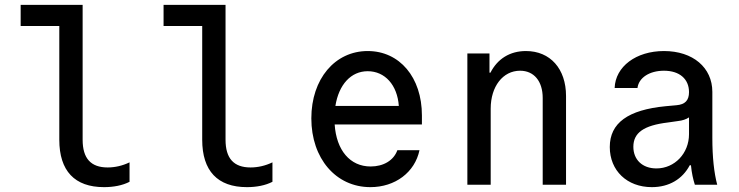

<svg xmlns="http://www.w3.org/2000/svg" viewBox="-20 -760 3040 790"><path d="M320 -185V-740H65V-653H224V-185C224 -57 287 10 408 10C447 10 484 3 513 -12V-92C484 -78 453 -71 423 -71C354 -71 320 -108 320 -185Z M908 -185V-740H653V-653H812V-185C812 -57 875 10 996 10C1035 10 1072 3 1101 -12V-92C1072 -78 1041 -71 1011 -71C942 -71 908 -108 908 -185Z M1357 -248H1716V-285C1716 -442 1624 -550 1493 -550C1358 -550 1261 -435 1261 -273C1261 -108 1362 10 1504 10C1606 10 1687 -51 1706 -142H1615C1600 -100 1558 -75 1505 -75C1420 -75 1364 -142 1357 -248ZM1493 -467C1564 -467 1615 -410 1621 -324H1360C1374 -412 1424 -467 1493 -467Z M1903 0H1999V-313C1999 -404 2049 -469 2120 -469C2177 -469 2213 -426 2213 -357V0H2309V-365C2309 -477 2244 -550 2144 -550C2078 -550 2027 -518 1998 -461H1994V-540H1903Z M2815 -381C2815 -347 2799 -330 2763 -327L2719 -323C2564 -308 2489 -254 2489 -155C2489 -58 2560 10 2662 10C2733 10 2788 -23 2818 -80H2823C2826 -48 2832 -22 2839 0H2931C2918 -49 2911 -113 2911 -193V-382C2911 -482 2831 -550 2712 -550C2597 -550 2512 -486 2509 -398H2603C2608 -440 2652 -469 2712 -469C2776 -469 2815 -435 2815 -381ZM2815 -277V-208C2815 -129 2756 -67 2681 -67C2623 -67 2586 -103 2586 -156C2586 -214 2629 -244 2728 -256L2770 -262C2788 -264 2803 -269 2815 -277Z"/></svg>

Font: CommitMono
Style: 500Regular
Weight: 500
Monospace: yes
Designer: Eigil Nikolajsen
Foundry: Eigil Nikolajsen
Version: Version 1.143